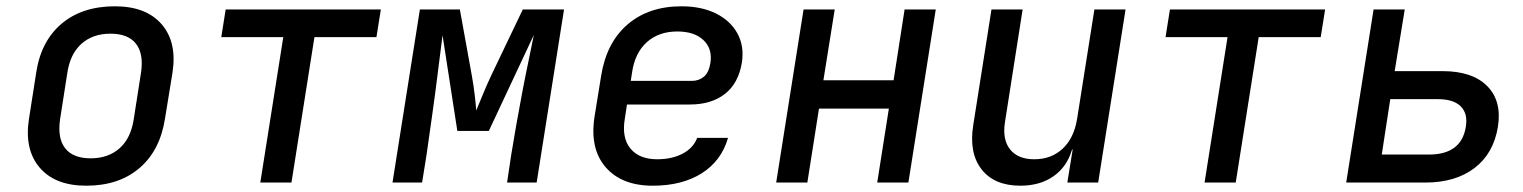

<svg xmlns="http://www.w3.org/2000/svg" viewBox="-20 -580 4840 610"><path d="M254 10Q155 10 106 -47.5Q57 -105 72 -202L95 -349Q110 -449 175.5 -504.5Q241 -560 345 -560Q444 -560 493.5 -503Q543 -446 528 -349L504 -202Q488 -101 422.5 -45.5Q357 10 254 10ZM268 -77Q324 -77 360 -109Q396 -141 405 -202L428 -349Q437 -409 412 -441Q387 -473 331 -473Q275 -473 239 -441Q203 -409 194 -349L171 -202Q162 -141 187 -109Q212 -77 268 -77Z M807 0 880 -462H683L697 -550H1190L1176 -462H979L906 0Z M1227 0 1314 -550H1441L1479 -340Q1485 -307 1488.5 -276Q1492 -245 1493 -229Q1500 -245 1512.5 -276Q1525 -307 1541 -341L1641 -550H1772L1685 0H1591L1604 -87Q1611 -130 1620 -181.5Q1629 -233 1639 -285.5Q1649 -338 1659 -385.5Q1669 -433 1676 -469L1533 -164H1433L1386 -468Q1380 -423 1372 -357.5Q1364 -292 1354 -221Q1344 -150 1335 -87L1321 0Z M2054 10Q1955 10 1904 -49Q1853 -108 1869 -210L1890 -340Q1907 -445 1974 -502.5Q2041 -560 2145 -560Q2209 -560 2255 -537Q2301 -514 2323 -473.5Q2345 -433 2337 -381Q2326 -315 2283 -281.5Q2240 -248 2172 -248H1972L1965 -202Q1955 -142 1983 -108Q2011 -74 2068 -74Q2115 -74 2149 -92Q2183 -110 2195 -142H2293Q2272 -69 2209.5 -29.5Q2147 10 2054 10ZM1984 -323H2178Q2200 -323 2216 -336Q2232 -349 2237 -380Q2244 -425 2215 -452.5Q2186 -480 2132 -480Q2073 -480 2035 -446Q1997 -412 1988 -349Z M2446 0 2533 -550H2632L2596 -325H2819L2854 -550H2953L2866 0H2767L2804 -235H2582L2545 0Z M3222 10Q3139 10 3098.5 -42Q3058 -94 3072 -182L3130 -550H3229L3173 -193Q3164 -137 3189 -105.5Q3214 -74 3266 -74Q3320 -74 3356 -107.5Q3392 -141 3402 -202L3457 -550H3556L3469 0H3371L3388 -105H3386Q3370 -50 3327 -20Q3284 10 3222 10Z M3807 0 3880 -462H3683L3697 -550H4190L4176 -462H3979L3906 0Z M4257 0 4344 -550H4443L4411 -354H4563Q4658 -354 4705 -306.5Q4752 -259 4739 -177Q4725 -92 4664.5 -46Q4604 0 4508 0ZM4370 -89H4520Q4623 -89 4637 -177Q4644 -219 4621 -242Q4598 -265 4548 -265H4397Z"/></svg>

Font: JetBrains Mono NL Medium
Style: Italic
Weight: 500
Italic angle: -9°
Monospace: yes
Designer: Philipp Nurullin, Konstantin Bulenkov
Foundry: JetBrains
Version: Version 2.305; ttfautohint (v1.8.4.7-5d5b)